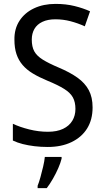

<svg xmlns="http://www.w3.org/2000/svg" viewBox="-20 -744 539 985"><path d="M455 -193Q455 -130 427 -85Q399 -40 347 -15Q295 10 225 10Q189 10 156.5 6Q124 2 96.5 -5Q69 -12 46 -23V-109Q82 -92 130 -80Q178 -68 226 -68Q272 -68 303.5 -83Q335 -98 351 -124.5Q367 -151 367 -185Q367 -220 354 -244Q341 -268 309 -288Q277 -308 221 -331Q180 -348 148.5 -367Q117 -386 96 -410.5Q75 -435 64.5 -466.5Q54 -498 54 -540Q53 -596 80 -637.5Q107 -679 155 -701.5Q203 -724 265 -724Q318 -724 362.5 -713Q407 -702 442 -686L415 -609Q380 -625 342 -635Q304 -645 264 -645Q225 -645 197.5 -632Q170 -619 156.5 -595.5Q143 -572 143 -541Q143 -504 156 -480.5Q169 -457 199.5 -438Q230 -419 282 -397Q339 -373 377.5 -345.5Q416 -318 435.5 -281.5Q455 -245 455 -193ZM296 70Q291 91 279 118.5Q267 146 251.5 173Q236 200 220 221H173V209Q180 192 187.5 165Q195 138 201.5 110Q208 82 210 61H296Z"/></svg>

Font: Noto Sans Hebrew SemiCondensed
Style: Regular
Weight: 400
Width: 4
Designer: Monotype Design Team
Foundry: Monotype Imaging Inc.
Version: Version 2.003